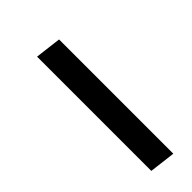

<svg xmlns="http://www.w3.org/2000/svg" viewBox="-2 -624 284 284"><g transform="rotate(45 140.5 -481.5)"><path d="M37 -461 42 -502H281L276 -461Z"/></g></svg>

Font: Genos Thin Medium
Style: Italic
Weight: 500
Italic angle: -8°
Version: Version 1.010